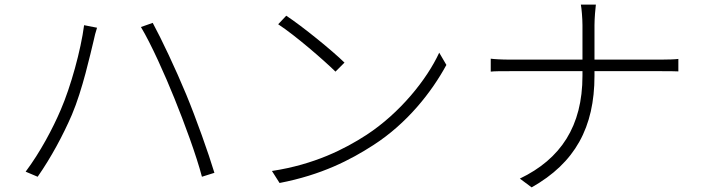

<svg xmlns="http://www.w3.org/2000/svg" viewBox="-20 -784 3040 831"><path d="M243 -309C209 -229 154 -125 91 -41L143 -19C201 -102 253 -199 291 -287C337 -395 371 -550 385 -607C389 -627 394 -645 400 -664L344 -675C330 -567 286 -408 243 -309ZM735 -358C778 -252 830 -111 854 -19L908 -36C882 -122 829 -271 786 -375C740 -486 679 -615 641 -685L590 -667C634 -594 694 -460 735 -358Z M1219 -716 1184 -679C1259 -630 1382 -523 1432 -474L1471 -513C1418 -565 1290 -669 1219 -716ZM1157 -44 1190 8C1372 -27 1497 -92 1596 -156C1742 -250 1848 -385 1912 -503L1881 -556C1827 -439 1710 -294 1566 -200C1472 -139 1341 -72 1157 -44Z M2553 -526V-675C2553 -703 2557 -750 2559 -764H2494C2497 -750 2501 -704 2501 -675V-526H2185C2152 -526 2118 -528 2104 -530V-474C2118 -476 2152 -476 2187 -476H2501V-456C2501 -238 2407 -96 2230 -11L2281 27C2469 -79 2553 -233 2553 -456V-476H2842C2868 -476 2904 -476 2916 -475V-529C2904 -527 2869 -526 2843 -526Z"/></svg>

Font: Genne Gothic Light
Style: Regular
Weight: 300
Designer: Ryoko NISHIZUKA (kana & ideographs); Paul D. Hunt (Latin, Greek & Cyrillic); Wenlong ZHANG (bopomofo); Sandoll Communica
Foundry: Adobe Systems Incorporated
Version: Version 1.004;PS 1.004;hotconv 16.6.51;makeotf.lib2.5.65220